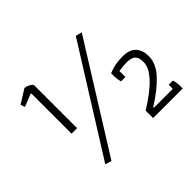

<svg xmlns="http://www.w3.org/2000/svg" viewBox="-134 -834 1054 1054"><g transform="rotate(-45 393.5 -307.0)"><path d="M164 -6 548 -619 585 -610 201 5ZM152 -567 148 -570 75 -541 66 -566 146 -616Q162 -615 178.5 -605.5Q195 -596 195 -588V-256H152ZM529 -58Q710 -169 710 -255Q710 -290 694.5 -304.5Q679 -319 643 -319Q616 -319 581 -313V-267H547Q540 -292 540 -321V-337Q590 -358 648 -358Q704 -358 728.5 -330.5Q753 -303 753 -257Q753 -199 703.5 -146Q654 -93 572 -42V-37H719V-69H751Q759 -48 759 -18V0H529Z"/></g></svg>

Font: Athiti Light
Style: Regular
Weight: 300
Designer: CadsonDemak Team
Foundry: CadsonDemak
Version: Version 1.032